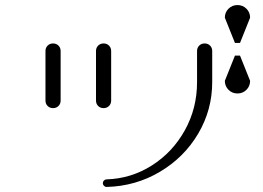

<svg xmlns="http://www.w3.org/2000/svg" viewBox="-20 -800 1040 760"><path d="M387 -75Q387 -81 391.5 -85.5Q396 -90 402 -90Q499 -93 581 -145Q663 -197 711.5 -284Q760 -371 760 -475V-598Q760 -611 768.5 -619.5Q777 -628 790 -628Q803 -628 811.5 -619.5Q820 -611 820 -598V-475Q820 -365 764.5 -271Q709 -177 613 -120Q517 -63 402 -60Q396 -60 391.5 -64.5Q387 -69 387 -75ZM160 -402V-598Q160 -611 168.5 -619.5Q177 -628 190 -628Q203 -628 211.5 -619.5Q220 -611 220 -598V-402Q220 -389 211.5 -380.5Q203 -372 190 -372Q177 -372 168.5 -380.5Q160 -389 160 -402ZM360 -402V-598Q360 -611 368.5 -619.5Q377 -628 390 -628Q403 -628 411.5 -619.5Q420 -611 420 -598V-402Q420 -389 411.5 -380.5Q403 -372 390 -372Q377 -372 368.5 -380.5Q360 -389 360 -402ZM870 -480 910 -580H930L970 -480Q970 -459 955.5 -444.5Q941 -430 920 -430Q899 -430 884.5 -444.5Q870 -459 870 -480ZM920 -780Q941 -780 955.5 -765.5Q970 -751 970 -730L930 -630H910L870 -730Q870 -751 884.5 -765.5Q899 -780 920 -780Z"/></svg>

Font: GL-CurulMinamoto Light
Style: Regular
Weight: 300
Designer: Eunice (kana); Ryoko NISHIZUKA 西塚涼子 (ideographs); Frank Grießhammer (Latin, Greek & Cyrillic); Wenlong ZHANG
Foundry: Gutenberg Labo; Adobe
Version: Version 1.002